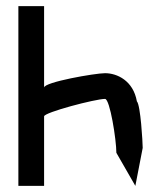

<svg xmlns="http://www.w3.org/2000/svg" viewBox="-20 -795 527 627"><path d="M40 -188H124V-415C124 -428 292 -472 323 -472C339 -472 360 -338 360 -296L422 -188L446 -312C446 -330 439 -452 427 -464C415 -532 362 -556 323 -556C291 -556 124 -527 124 -509V-775H40Z"/></svg>

Font: bitstorm
Style: excn
Weight: 400
Version: Version 0.2